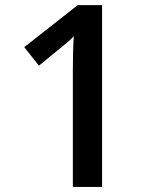

<svg xmlns="http://www.w3.org/2000/svg" viewBox="-20 -734 611 754"><path d="M380.9 0H266.1V-460.9Q266.1 -543.5 270 -591.8Q258.8 -580.1 242.4 -565.9Q226.1 -551.8 132.8 -476.1L75.2 -548.8L285.2 -713.9H380.9Z"/></svg>

Font: f41947593470240   
Style: Regular
Weight: 600
Foundry: Ascender Corporation
Version: Version 1.10